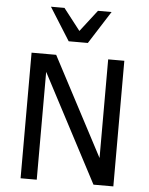

<svg xmlns="http://www.w3.org/2000/svg" viewBox="-61 -979 799 1029"><g transform="rotate(5 338.5 -465.0)"><path d="M481 0 175.8 -580.1V0H88.9V-675.8H221.2L501 -145V-675.8H587.9V0ZM384.8 -753.9H281.7L170.9 -930.2H243.7L334 -814L423.8 -930.2H497.1Z"/></g></svg>

Font: Lorenzo Sans
Style: Regular
Weight: 400
Foundry: Intel Corporation
Version: Version 1.00; ttfautohint (v1.5)